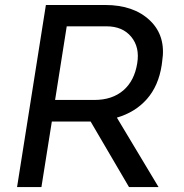

<svg xmlns="http://www.w3.org/2000/svg" viewBox="-20 -754 741 774"><path d="M147 0H48.8L165 -733.9H403.8Q519 -733.9 584.5 -671.4Q649.9 -608.9 633.8 -506.8L631.8 -491.2Q619.1 -408.2 572.5 -355Q525.9 -301.8 451.2 -279.8L619.1 0H500L345.2 -264.2H330.1H189ZM409.2 -647.9H249L202.1 -351.1H360.8Q432.1 -351.1 477.1 -389.6Q522 -428.2 533.2 -499Q543.9 -563.5 509 -605.7Q474.1 -647.9 409.2 -647.9Z"/></svg>

Font: Sora Italic
Style: Regular
Weight: 400
Designer: Jonathan Barnbrook, Julián Moncada
Foundry: Barnbrook Fonts
Version: Version 2.000